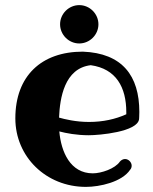

<svg xmlns="http://www.w3.org/2000/svg" viewBox="-20 -705 600 751"><path d="M474 -258C432 -239 383 -228 328 -228C276 -228 232 -239 211 -245C214 -321 232 -438 335 -450C434 -436 474 -364 474 -266C474 -263 474 -260 474 -258ZM524 -239C524 -241 525 -251 525 -267C525 -409 458 -497 304 -503C142 -503 40 -408 40 -242C40 -92 160 26 316 26C370 26 457 7 489 -41C493 -45 495 -51 495 -57C495 -70 483 -83 469 -83C462 -83 454 -79 449 -73C430 -45 376 -27 343 -27C255 -27 219 -111 212 -191C238 -184 280 -176 327 -176C368 -176 518 -189 524 -239ZM365 -610C365 -651 331 -685 290 -685C249 -685 215 -651 215 -610C215 -569 249 -535 290 -535C331 -535 365 -569 365 -610Z"/></svg>

Font: Ribeye
Style: Regular
Weight: 400
Designer: Astigmatic (AOETI)
Foundry: Astigmatic (AOETI)
Version: Version 1.000